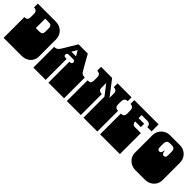

<svg xmlns="http://www.w3.org/2000/svg" viewBox="184 -1779 2841 2841"><g transform="rotate(45 1605.0 -358.0)"><path d="M29 -171V-172Q29 -185 29 -191Q29 -197 29 -209V-260Q29 -269 29 -273.5Q29 -278 29 -282.5Q29 -287 29 -296V-297Q29 -310 29 -316Q29 -322 29 -334V-434Q65 -434 80.5 -449Q96 -464 96 -495V-569Q96 -636 29 -636V-716H405Q459 -716 502 -692Q545 -668 569.5 -625.5Q594 -583 594 -530V-334Q594 -321 594 -315Q594 -309 594 -297V-296Q594 -287 594 -282.5Q594 -278 594 -273.5Q594 -269 594 -260V-209Q594 -196 594 -190Q594 -184 594 -172V-171Q594 -164 593.5 -157.5Q593 -151 592 -145.5Q591 -140 590 -135Q576 -73 525.5 -36.5Q475 0 405 0H29V-135Q29 -144 29 -148.5Q29 -153 29 -157.5Q29 -162 29 -171ZM402 -506V-569Q402 -606 387 -621Q372 -636 334 -636H264V-439H334Q372 -439 387 -454Q402 -469 402 -506Z M652 -171V-172Q652 -185 652 -191Q652 -197 652 -209V-260Q652 -269 652 -273.5Q652 -278 652 -282.5Q652 -287 652 -296V-297Q652 -310 652 -316Q652 -322 652 -334V-434Q677 -434 693 -440Q709 -446 724 -462.5Q739 -479 760 -514L881 -716H1075L1187 -517Q1208 -479 1220 -463.5Q1232 -448 1248 -441Q1264 -434 1294 -434V0H967V-135Q967 -144 967 -148.5Q967 -153 967 -157.5Q967 -162 967 -171V-172Q967 -185 967 -191Q967 -197 967 -209V-260Q967 -269 967 -273.5Q967 -278 967 -282.5Q967 -287 967 -296V-297Q967 -310 967 -316Q967 -322 967 -334V-439H983Q999 -439 1008 -448.5Q1017 -458 1017 -473Q1017 -487 1008 -496Q999 -505 983 -505H883Q866 -505 857.5 -495Q849 -485 849 -472Q849 -456 859 -447.5Q869 -439 883 -439H909V0H652V-135Q652 -144 652 -148.5Q652 -153 652 -157.5Q652 -162 652 -171ZM980 -564 932 -647 883 -564Z M1352 -171V-172Q1352 -185 1352 -191Q1352 -197 1352 -209V-260Q1352 -269 1352 -273.5Q1352 -278 1352 -282.5Q1352 -287 1352 -296V-297Q1352 -310 1352 -316Q1352 -322 1352 -334V-434Q1395 -434 1408.5 -449.5Q1422 -465 1422 -500V-567Q1422 -636 1352 -636V-716H1584L1765 -480V-569Q1765 -636 1698 -636V-716H1990V-636Q1955 -636 1939 -616.5Q1923 -597 1923 -564V-500Q1923 -468 1938.5 -451Q1954 -434 1990 -434V0H1700V-135Q1700 -144 1700 -148.5Q1700 -153 1700 -157.5Q1700 -162 1700 -171V-172Q1700 -185 1700 -191Q1700 -197 1700 -209V-260Q1700 -269 1700 -273.5Q1700 -278 1700 -282.5Q1700 -287 1700 -296V-297Q1700 -310 1700 -316Q1700 -322 1700 -334V-439L1575 -601V-501Q1575 -439 1645 -439V0H1352V-135Q1352 -144 1352 -148.5Q1352 -153 1352 -157.5Q1352 -162 1352 -171Z M2048 -171V-172Q2048 -185 2048 -191Q2048 -197 2048 -209V-260Q2048 -269 2048 -273.5Q2048 -278 2048 -282.5Q2048 -287 2048 -296V-297Q2048 -310 2048 -316Q2048 -322 2048 -334V-434Q2084 -434 2099.5 -451Q2115 -468 2115 -500V-564Q2115 -596 2099 -616Q2083 -636 2048 -636V-716H2556V-569H2466Q2466 -636 2399 -636H2281V-572H2399V-502H2281Q2281 -471 2296.5 -455Q2312 -439 2348 -439H2462V0H2048V-135Q2048 -144 2048 -148.5Q2048 -153 2048 -157.5Q2048 -162 2048 -171Z M2609 -135Q2608 -140 2607 -146Q2606 -152 2605.5 -158.5Q2605 -165 2605 -170V-171Q2605 -184 2605 -190Q2605 -196 2605 -209V-260Q2605 -269 2605 -273.5Q2605 -278 2605 -282.5Q2605 -287 2605 -296V-297Q2605 -310 2605 -316Q2605 -322 2605 -334V-536Q2605 -588 2629.5 -630.5Q2654 -673 2697 -697.5Q2740 -722 2794 -722H2992Q3046 -722 3089 -698Q3132 -674 3156.5 -631.5Q3181 -589 3181 -536V-334Q3181 -321 3181 -315Q3181 -309 3181 -297V-296Q3181 -287 3181 -282.5Q3181 -278 3181 -273.5Q3181 -269 3181 -260V-209Q3181 -196 3181 -190Q3181 -184 3181 -172V-171Q3181 -164 3180.5 -157.5Q3180 -151 3179 -145.5Q3178 -140 3177 -135Q3163 -72 3112 -33Q3061 6 2992 6H2794Q2725 6 2674 -33Q2623 -72 2609 -135ZM2889 -501H2897Q2902 -439 2940 -439Q2979 -439 2979 -492V-569Q2979 -601 2964 -618.5Q2949 -636 2913 -636H2873Q2837 -636 2822 -618.5Q2807 -601 2807 -569V-492Q2807 -439 2846 -439Q2884 -439 2889 -501Z"/></g></svg>

Font: Danfo
Style: Regular
Weight: 400
Version: Version 1.000;Glyphs 3.2 (3236)